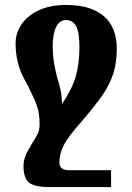

<svg xmlns="http://www.w3.org/2000/svg" viewBox="-20 -522 533 776"><path d="M261 166H429V234H177Q120 234 97.5 216Q75 198 75 149Q75 131 81 113Q87 95 104 68H103Q126 33 133 17.5Q140 2 140 -19Q140 -64 129.5 -93.5Q119 -123 96 -169Q93 -175 77 -204.5Q61 -234 52 -270Q43 -306 43 -347Q43 -389 67.5 -424.5Q92 -460 138 -481Q184 -502 247 -502Q347 -502 399.5 -457Q452 -412 452 -325Q452 -268 437.5 -223.5Q423 -179 393.5 -136.5Q364 -94 308 -29Q254 32 237 66Q220 100 220 135Q220 166 261 166ZM193 -337Q193 -304 196.5 -280.5Q200 -257 204 -239Q208 -221 210 -213Q220 -181 225 -157.5Q230 -134 231 -102Q272 -163 286.5 -214.5Q301 -266 301 -332Q301 -390 288 -415.5Q275 -441 247 -441Q221 -441 207 -413Q193 -385 193 -337Z"/></svg>

Font: Noto Serif Armenian Bold Cond
Style: Regular
Weight: 700
Width: 3
Designer: Monotype Design team
Foundry: Monotype Imaging Inc.
Version: Version 1.000